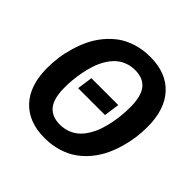

<svg xmlns="http://www.w3.org/2000/svg" viewBox="-184 -871 1051 1051"><g transform="rotate(45 341.0 -346.0)"><path d="M400.9 -708Q524.4 -708 592.8 -634.3Q661.1 -560.5 661.1 -424.8Q661.1 -384.8 655.8 -343.8Q650.4 -302.7 637.9 -258.8Q625.5 -214.8 606.7 -175.5Q587.9 -136.2 559.1 -100.8Q530.3 -65.4 494.4 -39.8Q458.5 -14.2 409.9 1Q361.3 16.1 305.2 16.1Q181.2 16.1 112.5 -57.4Q43.9 -130.9 43.9 -266.1Q43.9 -305.7 49.3 -346.7Q54.7 -387.7 67.4 -431.6Q80.1 -475.6 98.9 -515.1Q117.7 -554.7 146.7 -590.3Q175.8 -626 211.4 -651.9Q247.1 -677.7 295.9 -692.9Q344.7 -708 400.9 -708ZM393.1 -598.1Q358.4 -598.1 329.1 -585.9Q299.8 -573.7 279.1 -553.5Q258.3 -533.2 241.9 -504.9Q225.6 -476.6 215.6 -446Q205.6 -415.5 199 -381.6Q192.4 -347.7 189.7 -317.4Q187 -287.1 187 -257.8Q187 -171.9 218.8 -133.5Q250.5 -95.2 312 -95.2Q347.2 -95.2 376.7 -107.4Q406.2 -119.6 427 -140.1Q447.8 -160.6 464.1 -189.2Q480.5 -217.8 490.2 -248Q500 -278.3 506.6 -312.5Q513.2 -346.7 515.6 -376.7Q518.1 -406.7 518.1 -436Q518.1 -520.5 486.8 -559.3Q455.6 -598.1 393.1 -598.1ZM462.9 -397 450.2 -307.1H242.2L254.9 -397Z"/></g></svg>

Font: FiraGO SemiBold
Style: Italic
Weight: 600
Italic angle: -8°
Designer: bBox Type GmbH
Foundry: bBox Type GmbH
Version: Version 1.001;PS 001.001;hotconv 1.0.88;makeotf.lib2.5.64775